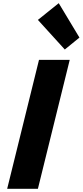

<svg xmlns="http://www.w3.org/2000/svg" viewBox="-20 -1186 519 1206"><path d="M479 -950 387 -875 218 -1061 349 -1166ZM218 0H25L225 -810H418Z"/></svg>

Font: TypoPRO Sinkin Sans
Style: 800 Black Italic
Weight: 900
Italic angle: -112°
Designer: Keith Bates
Foundry: K-Type
Version: Sinkin Sans (version 1.0)  by Keith Bates   •   © 2014   www